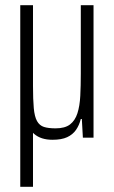

<svg xmlns="http://www.w3.org/2000/svg" viewBox="-20 -530 437 739"><path d="M58 189V-510H107V-200Q107 -147 110 -114Q113 -81 122.5 -64Q132 -47 149 -41.5Q166 -36 194 -36Q230 -36 249.5 -51Q269 -66 278 -94Q287 -122 289 -161Q291 -200 291 -247V-510H340V0H299L295 -72H291Q285 -48 272.5 -30Q260 -12 238.5 -2Q217 8 182 8Q160 8 142.5 2.5Q125 -3 111.5 -14.5Q98 -26 87 -45L147 -22H107V189Z"/></svg>

Font: Saira ExtraCondensed Light
Style: Regular
Weight: 300
Width: 2
Designer: Hector Gatti with collaboration of the Omnibus-Type team
Foundry: Omnibus-Type
Version: Version 1.101